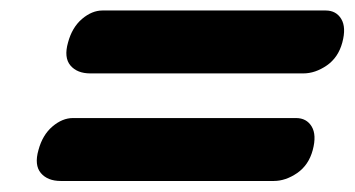

<svg xmlns="http://www.w3.org/2000/svg" viewBox="-20 -520 660 357"><path d="M106.5 -441Q114 -469 132.5 -484.8Q151 -500.5 170.5 -500.5H585.5Q605 -500.5 614.5 -484.8Q624 -469 616.5 -441Q609 -413 587.5 -398.2Q566 -383.5 544 -383.5H148Q123.5 -383.5 111 -398.2Q98.5 -413 106.5 -441ZM51.5 -241Q59 -269 77.5 -284.8Q96 -300.5 115.5 -300.5H530.5Q550 -300.5 559.5 -284.8Q569 -269 561.5 -241Q554 -213 532.5 -198.2Q511 -183.5 489 -183.5H93Q68.5 -183.5 56 -198.2Q43.5 -213 51.5 -241Z"/></svg>

Font: Fraunces 9pt SuperSoft Black
Style: Italic
Weight: 900
Italic angle: -16°
Version: Version 1.000;[0bf87f6ff]